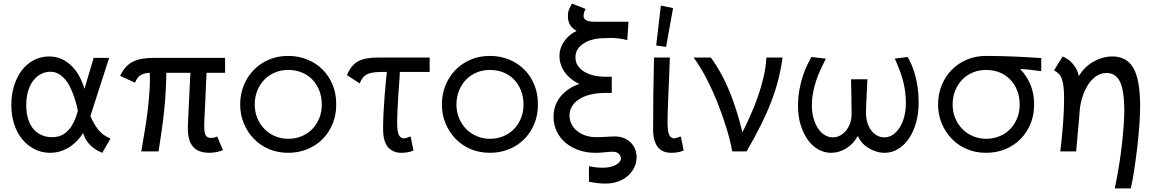

<svg xmlns="http://www.w3.org/2000/svg" viewBox="-20 -842 6417 1068"><path d="M549 8 529 -1Q511 -10 495.5 -22.5Q480 -35 467 -52Q454 -69 446 -91Q444 -96 442 -102Q422 -70 396 -47Q368 -21 333 -6.5Q298 8 258 8Q212 8 172.5 -12Q133 -32 104 -67Q75 -102 59 -151Q43 -200 43 -258Q43 -316 58.5 -365.5Q74 -415 101.5 -451Q129 -487 168 -507.5Q207 -528 253 -528Q300 -528 336.5 -507Q373 -486 399 -452Q425 -418 441 -374Q446 -361 450 -348L501 -520H587L483 -197Q492 -174 503 -156Q514 -136 526 -121.5Q538 -107 549 -98Q560 -89 570 -84L594 -71ZM404 -196Q408 -211 413 -225Q410 -239 407 -254Q400 -281 390.5 -308Q381 -335 369 -359.5Q357 -384 340.5 -402.5Q324 -421 304 -432Q284 -443 259 -443Q236 -443 212 -432Q188 -421 169 -398.5Q150 -376 138 -340.5Q126 -305 126 -256Q126 -210 137.5 -176.5Q149 -143 168.5 -121.5Q188 -100 214 -89.5Q240 -79 269 -79Q309 -79 335 -96.5Q361 -114 377.5 -140Q394 -166 404 -196Z M1145 8Q1117 8 1094 0.5Q1071 -7 1055 -24.5Q1039 -42 1032 -68.5Q1025 -95 1025 -127Q1025 -135 1025 -144L1039 -437H905Q905 -388 902 -340Q899 -283 893 -226Q887 -169 879 -112.5Q871 -56 862 0H766Q777 -65 786.5 -123Q796 -181 802.5 -236Q809 -291 812 -344Q814 -372 814 -400Q814 -418 813 -437Q802 -436 793 -435Q777 -432 765.5 -426Q754 -420 746 -409.5Q738 -399 731 -382L648 -420Q662 -449 679 -468Q696 -487 718.5 -498.5Q741 -510 769.5 -515Q798 -520 835 -520H1232V-437H1129L1116 -151Q1116 -144 1116 -137Q1116 -103 1124.5 -89Q1133 -75 1152 -75Q1153 -75 1154 -75Q1156 -75 1159 -75Q1165 -75 1172.5 -77Q1180 -79 1188 -83L1220 -8Q1210 -2 1189 3Q1168 8 1145 8Z M1583 8Q1525 8 1476.5 -12.5Q1428 -33 1392.5 -69.5Q1357 -106 1336.5 -155Q1316 -204 1316 -261Q1316 -319 1336.5 -368.5Q1357 -418 1392.5 -454Q1428 -490 1476.5 -510.5Q1525 -531 1583 -531Q1641 -531 1690.5 -510.5Q1740 -490 1775.5 -454Q1811 -418 1830.5 -369.5Q1850 -321 1850 -267Q1850 -264 1850 -261Q1850 -258 1850 -256Q1850 -202 1830.5 -154Q1811 -106 1775.5 -69.5Q1740 -33 1690.5 -12.5Q1641 8 1583 8ZM1583 -70Q1624 -70 1658.5 -84.5Q1693 -99 1717.5 -124.5Q1742 -150 1756 -184.5Q1770 -219 1770 -261Q1770 -303 1756 -338.5Q1742 -374 1717.5 -399.5Q1693 -425 1658.5 -439Q1624 -453 1583 -453Q1544 -453 1510 -439Q1476 -425 1451 -399.5Q1426 -374 1411.5 -338.5Q1397 -303 1397 -261Q1397 -219 1411.5 -184.5Q1426 -150 1451 -124.5Q1476 -99 1510 -84.5Q1544 -70 1583 -70Z M2212 8Q2166 8 2138.5 -23Q2111 -54 2111 -127Q2111 -170 2113.5 -216.5Q2116 -263 2119.5 -310.5Q2123 -358 2128 -407Q2130 -424 2132 -442H2118Q2088 -442 2066 -440Q2044 -438 2028 -431.5Q2012 -425 2000.5 -412Q1989 -399 1981 -378L1910 -424Q1922 -453 1937.5 -472Q1953 -491 1974 -502Q1995 -513 2023 -517.5Q2051 -522 2087 -522H2370V-442H2204Q2203 -429 2203 -416Q2199 -367 2196 -318.5Q2193 -270 2191 -227.5Q2189 -185 2189 -161Q2189 -134 2191.5 -117Q2194 -100 2199 -90.5Q2204 -81 2211 -77Q2218 -73 2228 -72Q2236 -74 2245.5 -76.5Q2255 -79 2264 -83L2280 -5Q2263 3 2245 5.5Q2227 8 2212 8Z M2705 8Q2647 8 2598.5 -12.5Q2550 -33 2514.5 -69.5Q2479 -106 2458.5 -155Q2438 -204 2438 -261Q2438 -319 2458.5 -368.5Q2479 -418 2514.5 -454Q2550 -490 2598.5 -510.5Q2647 -531 2705 -531Q2763 -531 2812.5 -510.5Q2862 -490 2897.5 -454Q2933 -418 2952.5 -369.5Q2972 -321 2972 -267Q2972 -264 2972 -261Q2972 -258 2972 -256Q2972 -202 2952.5 -154Q2933 -106 2897.5 -69.5Q2862 -33 2812.5 -12.5Q2763 8 2705 8ZM2705 -70Q2746 -70 2780.5 -84.5Q2815 -99 2839.5 -124.5Q2864 -150 2878 -184.5Q2892 -219 2892 -261Q2892 -303 2878 -338.5Q2864 -374 2839.5 -399.5Q2815 -425 2780.5 -439Q2746 -453 2705 -453Q2666 -453 2632 -439Q2598 -425 2573 -399.5Q2548 -374 2533.5 -338.5Q2519 -303 2519 -261Q2519 -219 2533.5 -184.5Q2548 -150 2573 -124.5Q2598 -99 2632 -84.5Q2666 -70 2705 -70Z M3350 179Q3346 179 3341 179Q3326 179 3303.5 176.5Q3281 174 3256 169V82Q3271 86 3292 88.5Q3313 91 3332 91Q3376 91 3405 75.5Q3434 60 3434 37Q3434 28 3423.5 15Q3413 2 3386 2Q3370 2 3345 5Q3320 8 3291 8Q3242 8 3199 -7Q3156 -22 3125 -48.5Q3094 -75 3076.5 -112Q3059 -149 3059 -193Q3059 -238 3078 -274.5Q3097 -311 3131 -337Q3162 -362 3203 -375Q3176 -387 3155 -405Q3126 -428 3109 -460.5Q3092 -493 3092 -530Q3092 -567 3109.5 -598Q3127 -629 3157 -652Q3171 -662 3187 -670Q3181 -674 3175 -678Q3139 -704 3139 -750Q3139 -752 3139 -753Q3139 -756 3139 -758Q3139 -773 3144.5 -788Q3150 -803 3162 -822L3238 -792Q3232 -784 3229 -772.5Q3226 -761 3226 -753Q3226 -744 3231 -737.5Q3236 -731 3244.5 -727.5Q3253 -724 3264.5 -722.5Q3276 -721 3289 -721H3476L3469 -619Q3443 -626 3418 -628.5Q3393 -631 3376 -631Q3365 -631 3355 -630Q3350 -630 3346 -630Q3311 -630 3281 -623Q3251 -616 3228.5 -602Q3206 -588 3193.5 -568.5Q3181 -549 3181 -525Q3181 -523 3181 -521Q3181 -499 3192.5 -479.5Q3204 -460 3226 -445.5Q3248 -431 3280 -423Q3312 -415 3351 -415H3383V-325H3347Q3303 -325 3266.5 -316.5Q3230 -308 3203.5 -291.5Q3177 -275 3162.5 -251.5Q3148 -228 3148 -200Q3148 -174 3159 -152Q3170 -130 3190 -113.5Q3210 -97 3237.5 -88Q3265 -79 3298 -79Q3308 -79 3322 -79.5Q3336 -80 3351 -81Q3366 -82 3379.5 -82.5Q3393 -83 3401 -83Q3427 -83 3449 -74.5Q3471 -66 3487 -50.5Q3503 -35 3512 -14Q3521 7 3521 32Q3521 64 3507.5 91Q3494 118 3471 137.5Q3448 157 3417 168Q3386 179 3350 179Z M3714 8Q3692 8 3673 1Q3654 -6 3641 -21.5Q3628 -37 3620.5 -61.5Q3613 -86 3613 -120Q3613 -263 3614 -313Q3615 -363 3616 -415Q3617 -467 3618 -522H3706Q3705 -478 3702.5 -425Q3700 -372 3698 -321Q3696 -270 3694.5 -227.5Q3693 -185 3693 -161Q3694 -108 3702.5 -91Q3711 -74 3730 -72Q3739 -74 3748 -76.5Q3757 -79 3767 -83L3783 -5Q3766 3 3747.5 5.5Q3729 8 3714 8ZM3724 -797 3685 -581 3630 -589 3656 -811Z M4053 0Q4043 -57 4022 -126Q4001 -195 3973 -266Q3945 -337 3910.5 -404Q3876 -471 3838 -522H3934Q3964 -481 3992 -430Q4020 -379 4045 -315.5Q4070 -252 4092 -174Q4101 -141 4110 -106Q4133 -153 4154 -200Q4178 -253 4196.5 -306.5Q4215 -360 4227.5 -413.5Q4240 -467 4243 -522H4333Q4324 -457 4309 -398Q4294 -339 4270.5 -277.5Q4247 -216 4213.5 -148.5Q4180 -81 4133 0Z M4419 -252Q4419 -300 4426.5 -342Q4434 -384 4445.5 -418.5Q4457 -453 4470 -480Q4483 -507 4493 -525L4574 -516Q4558 -485 4544 -454.5Q4530 -424 4519.5 -392Q4509 -360 4502.5 -326Q4496 -292 4496 -256Q4496 -218 4505 -185.5Q4514 -153 4529.5 -129Q4545 -105 4566.5 -91.5Q4588 -78 4613 -78Q4635 -78 4654 -88.5Q4673 -99 4687 -116.5Q4701 -134 4709 -157.5Q4717 -181 4717 -208Q4717 -219 4716.5 -243Q4716 -267 4716 -296Q4714 -381 4714 -401H4805Q4804 -384 4803 -359Q4802 -334 4800.5 -307.5Q4799 -281 4798 -256.5Q4797 -232 4797 -216Q4797 -186 4804.5 -161Q4812 -136 4825.5 -117.5Q4839 -99 4858 -88.5Q4877 -78 4899 -78Q4925 -78 4946.5 -92.5Q4968 -107 4984 -132Q5000 -157 5009 -190Q5018 -223 5019 -262Q5019 -298 5015 -331Q5011 -364 5002.5 -395Q4994 -426 4982.5 -456Q4971 -486 4957 -516L5029 -525Q5039 -508 5050 -483Q5061 -458 5070 -426Q5079 -394 5084.5 -355Q5090 -316 5090 -271Q5090 -211 5075.5 -159.5Q5061 -108 5035.5 -71Q5010 -34 4975.5 -13Q4941 8 4901 8Q4877 8 4854.5 1Q4832 -6 4812 -18Q4792 -30 4777 -46.5Q4762 -63 4753 -83H4749Q4729 -43 4688.5 -17.5Q4648 8 4603 8Q4564 8 4530.5 -11.5Q4497 -31 4472.5 -65.5Q4448 -100 4433.5 -147.5Q4419 -195 4419 -252Z M5465 8Q5407 8 5358.5 -12.5Q5310 -33 5274.5 -69.5Q5239 -106 5218.5 -155Q5198 -204 5198 -261Q5198 -319 5218.5 -368.5Q5239 -418 5274.5 -454Q5310 -490 5358.5 -510.5Q5407 -531 5465 -531Q5466 -531 5467 -531Q5508 -531 5545.5 -530Q5583 -529 5620 -527.5Q5657 -526 5694.5 -524Q5732 -522 5772 -519V-446Q5745 -449 5728 -451.5Q5711 -454 5692 -456Q5675 -457 5653 -458Q5655 -456 5658 -454Q5693 -418 5712.5 -369.5Q5732 -321 5732 -267Q5732 -264 5732 -261Q5732 -258 5732 -256Q5732 -202 5712.5 -154Q5693 -106 5657.5 -69.5Q5622 -33 5572.5 -12.5Q5523 8 5465 8ZM5465 -70Q5506 -70 5540.5 -84.5Q5575 -99 5599.5 -124.5Q5624 -150 5638 -184.5Q5652 -219 5652 -261Q5652 -303 5638 -338.5Q5624 -374 5599.5 -399.5Q5575 -425 5540.5 -439Q5506 -453 5465 -453Q5426 -453 5392 -439Q5358 -425 5333 -399.5Q5308 -374 5293.5 -338.5Q5279 -303 5279 -261Q5279 -219 5293.5 -184.5Q5308 -150 5333 -124.5Q5358 -99 5392 -84.5Q5426 -70 5465 -70Z M6181 206Q6195 138 6205 76Q6215 14 6221 -41.5Q6227 -97 6230.5 -144.5Q6234 -192 6234 -231Q6233 -340 6209.5 -388Q6186 -436 6135 -436Q6103 -436 6076.5 -417.5Q6050 -399 6030 -367Q6010 -335 5998 -293Q5988 -258 5985 -219Q5985 -212 5984 -205Q5984 -203 5984 -202Q5983 -190 5982 -177Q5975 -94 5966 0H5878Q5887 -76 5893 -152Q5899 -228 5899 -291Q5899 -331 5896 -358Q5893 -385 5886.5 -403Q5880 -421 5869 -432Q5858 -443 5843 -451L5891 -528Q5920 -515 5938.5 -496.5Q5957 -478 5969 -455Q5977 -438 5981 -419Q5985 -425 5989 -431Q6008 -460 6036 -481.5Q6064 -503 6098 -515.5Q6132 -528 6167 -528Q6247 -528 6284 -464.5Q6321 -401 6322 -258Q6322 -206 6317.5 -143.5Q6313 -81 6305.5 -18Q6298 45 6289 104Q6280 163 6270 206Z"/></svg>

Font: Rising Sun
Style: Regular
Weight: 400
Designer: Matt McInerney, Pablo Impallari, Rodrigo Fuenzalida (Raleway font), Stephen Hutchings (Greek), Cristiano Sobral (main ch
Foundry: The Rising Sun Project Authors
Version: Version 4.327; ttfautohint (v1.8.4.7-5d5b-dirty)